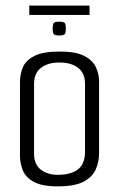

<svg xmlns="http://www.w3.org/2000/svg" viewBox="-20 -658 423 682"><path d="M185 4Q129 4 100 -12Q71 -28 61 -53Q51 -78 51 -103V-368Q51 -394 61 -418.5Q71 -443 101.5 -459Q132 -475 192 -475Q249 -475 279 -459.5Q309 -444 320.5 -419.5Q332 -395 332 -368V-115Q332 -83 320 -56Q308 -29 276.5 -12.5Q245 4 185 4ZM185 -37Q232 -37 257 -56.5Q282 -76 282 -119V-360Q282 -398 257.5 -417Q233 -436 191 -436Q150 -436 125.5 -417Q101 -398 101 -360V-112Q101 -74 125 -55.5Q149 -37 185 -37ZM191 -532Q173 -532 170 -538Q167 -544 167 -556Q167 -569 170 -575Q173 -581 190 -581Q208 -581 211 -575Q214 -569 214 -556Q214 -544 211 -538Q208 -532 191 -532ZM84 -605V-638H298V-605Z"/></svg>

Font: Smooch Sans Thin
Style: Regular
Weight: 400
Version: Version 1.010